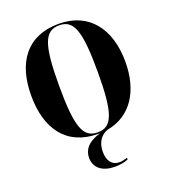

<svg xmlns="http://www.w3.org/2000/svg" viewBox="-169 -846 1063 1206"><g transform="rotate(-20 362.5 -242.5)"><path d="M363 10C367 10 370 10 373 10C285 36 256 82 256 132C256 202 310 240 392 240C424 240 458 234 480 224V213C461 219 442 223 427 223C377 223 350 186 350 126C350 65 378 22 427 5C588 -24 677 -162 677 -358C677 -580 565 -725 364 -725C151 -725 48 -580 48 -359C48 -137 151 10 363 10ZM363 0C266 0 234 -81 234 -358C234 -634 266 -715 364 -715C460 -715 492 -634 492 -358C492 -81 460 0 363 0Z"/></g></svg>

Font: Noto Serif Display Condensed Black
Style: Regular
Weight: 900
Width: 3
Designer: Monotype Design Team
Foundry: Monotype Imaging Inc.
Version: Version 2.009